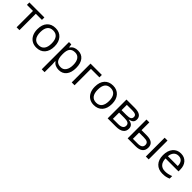

<svg xmlns="http://www.w3.org/2000/svg" viewBox="367 -2083 3862 3862"><g transform="rotate(45 2298.0 -152.5)"><path d="M446.8 -465.8H272.9V0H191.9V-465.8H20V-535.2H446.8Z M1004.9 -268.1Q1004.9 -137.2 939 -63.7Q873 9.8 756.8 9.8Q685.1 9.8 629.4 -23.9Q573.7 -57.6 543.5 -120.6Q513.2 -183.6 513.2 -268.1Q513.2 -398.9 578.6 -471.9Q644 -544.9 760.3 -544.9Q872.6 -544.9 938.7 -470.2Q1004.9 -395.5 1004.9 -268.1ZM597.2 -268.1Q597.2 -165.5 638.2 -111.8Q679.2 -58.1 758.8 -58.1Q838.4 -58.1 879.6 -111.6Q920.9 -165 920.9 -268.1Q920.9 -370.1 879.6 -423.1Q838.4 -476.1 757.8 -476.1Q678.2 -476.1 637.7 -423.8Q597.2 -371.6 597.2 -268.1Z M1396 9.8Q1343.8 9.8 1300.5 -9.5Q1257.3 -28.8 1228 -68.8H1222.2Q1228 -22 1228 20V240.2H1147V-535.2H1212.9L1224.1 -461.9H1228Q1259.3 -505.9 1300.8 -525.4Q1342.3 -544.9 1396 -544.9Q1502.4 -544.9 1560.3 -472.2Q1618.2 -399.4 1618.2 -268.1Q1618.2 -136.2 1559.3 -63.2Q1500.5 9.8 1396 9.8ZM1384.3 -476.1Q1302.2 -476.1 1265.6 -430.7Q1229 -385.3 1228 -286.1V-268.1Q1228 -155.3 1265.6 -106.7Q1303.2 -58.1 1386.2 -58.1Q1455.6 -58.1 1494.9 -114.3Q1534.2 -170.4 1534.2 -269Q1534.2 -369.1 1494.9 -422.6Q1455.6 -476.1 1384.3 -476.1Z M2082 -465.8H1840.8V0H1759.8V-535.2H2082Z M2640.1 -268.1Q2640.1 -137.2 2574.2 -63.7Q2508.3 9.8 2392.1 9.8Q2320.3 9.8 2264.6 -23.9Q2209 -57.6 2178.7 -120.6Q2148.4 -183.6 2148.4 -268.1Q2148.4 -398.9 2213.9 -471.9Q2279.3 -544.9 2395.5 -544.9Q2507.8 -544.9 2574 -470.2Q2640.1 -395.5 2640.1 -268.1ZM2232.4 -268.1Q2232.4 -165.5 2273.4 -111.8Q2314.5 -58.1 2394 -58.1Q2473.6 -58.1 2514.9 -111.6Q2556.2 -165 2556.2 -268.1Q2556.2 -370.1 2514.9 -423.1Q2473.6 -476.1 2393.1 -476.1Q2313.5 -476.1 2272.9 -423.8Q2232.4 -371.6 2232.4 -268.1Z M3216.3 -400.9Q3216.3 -348.6 3186.3 -321.5Q3156.2 -294.4 3102.1 -285.2V-280.8Q3170.4 -271.5 3201.9 -240.7Q3233.4 -210 3233.4 -155.8Q3233.4 -81.1 3178.5 -40.5Q3123.5 0 3018.1 0H2782.2V-535.2H3017.1Q3216.3 -535.2 3216.3 -400.9ZM3152.3 -161.1Q3152.3 -204.6 3119.4 -224.4Q3086.4 -244.1 3010.3 -244.1H2863.3V-67.9H3012.2Q3152.3 -67.9 3152.3 -161.1ZM3137.2 -393.1Q3137.2 -432.1 3107.2 -448.5Q3077.1 -464.8 3016.1 -464.8H2863.3V-314H3000.5Q3075.7 -314 3106.4 -332.5Q3137.2 -351.1 3137.2 -393.1Z M3432.1 -314H3578.1Q3680.2 -314 3729.2 -276.1Q3778.3 -238.3 3778.3 -163.1Q3778.3 -82.5 3726.3 -41.3Q3674.3 0 3573.2 0H3351.1V-535.2H3432.1ZM3949.2 0H3868.2V-535.2H3949.2ZM3432.1 -244.1V-67.9H3569.3Q3698.2 -67.9 3698.2 -158.2Q3698.2 -203.1 3668.5 -223.6Q3638.7 -244.1 3566.9 -244.1Z M4347.2 9.8Q4228.5 9.8 4159.9 -62.5Q4091.3 -134.8 4091.3 -263.2Q4091.3 -392.6 4155 -468.8Q4218.8 -544.9 4326.2 -544.9Q4426.8 -544.9 4485.4 -478.8Q4543.9 -412.6 4543.9 -304.2V-252.9H4175.3Q4177.7 -158.7 4222.9 -109.9Q4268.1 -61 4350.1 -61Q4436.5 -61 4521 -97.2V-24.9Q4478 -6.3 4439.7 1.7Q4401.4 9.8 4347.2 9.8ZM4325.2 -477.1Q4260.7 -477.1 4222.4 -435.1Q4184.1 -393.1 4177.2 -318.8H4457Q4457 -395.5 4422.9 -436.3Q4388.7 -477.1 4325.2 -477.1Z"/></g></svg>

Font: WebKoruri
Style: Regular
Weight: 400
Foundry: lindwurm / mohemohe
Version: Version 1.00